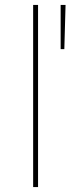

<svg xmlns="http://www.w3.org/2000/svg" viewBox="-20 -762 287 782"><path d="M115 -742V0H135V-742ZM227 -742V-562H242L247 -742Z"/></svg>

Font: Montserrat Thin
Style: Regular
Weight: 250
Designer: Julieta Ulanovsky
Foundry: Julieta Ulanovsky
Version: Version 4.000